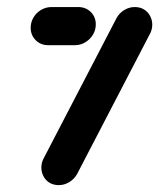

<svg xmlns="http://www.w3.org/2000/svg" viewBox="-20 -539 463 559"><path d="M100.4 -51.1Q100.4 -65.9 107.4 -78.5L319.3 -486.3Q327 -500.7 341.5 -509.6Q355.9 -518.5 372.2 -518.5Q388.1 -518.5 399.6 -511.3Q411.1 -504.1 417.2 -492.2Q423.3 -480.4 423.3 -467Q423.3 -452.6 416.3 -440L204.4 -32.2Q196.3 -17.8 181.9 -8.9Q167.4 0 151.1 0Q135.6 0 124.1 -7Q112.6 -14.1 106.5 -25.9Q100.4 -37.8 100.4 -51.1ZM258.9 -468.1Q258.9 -451.9 250.6 -438Q242.2 -424.1 228.1 -415.7Q214.1 -407.4 198.1 -407.4H120.4Q98.5 -407.4 83.9 -422Q69.3 -436.7 69.3 -458.1Q69.3 -474.4 77.6 -488.3Q85.9 -502.2 100 -510.4Q114.1 -518.5 130 -518.5H207.8Q229.6 -518.5 244.3 -504.1Q258.9 -489.6 258.9 -468.1Z"/></svg>

Font: 26F Galaxy Sans Black
Style: Italic
Weight: 900
Italic angle: -5°
Designer: C₂₉H₂₅N₃O₅
Version: Version 1.200